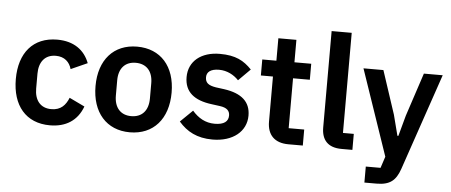

<svg xmlns="http://www.w3.org/2000/svg" viewBox="-57 -880 2862 1219"><g transform="rotate(5 1373.5 -270.0)"><path d="M280 12C381 12 454 -34 488 -126L390 -173C371 -126 341 -91 280 -91C209 -91 173 -140 173 -213V-308C173 -381 209 -431 280 -431C335 -431 368 -399 380 -355L485 -402C454 -484 385 -534 280 -534C126 -534 39 -429 39 -262C39 -94 126 12 280 12Z M789 12C939 12 1032 -94 1032 -262C1032 -429 939 -534 789 -534C640 -534 547 -429 547 -262C547 -94 640 12 789 12ZM789 -91C723 -91 681 -134 681 -213V-310C681 -388 723 -431 789 -431C856 -431 898 -388 898 -310V-213C898 -134 856 -91 789 -91Z M1316 12C1446 12 1531 -58 1531 -159C1531 -246 1476 -297 1362 -313L1309 -320C1260 -328 1241 -344 1241 -379C1241 -411 1265 -433 1320 -433C1371 -433 1415 -409 1445 -377L1520 -452C1470 -504 1418 -534 1316 -534C1197 -534 1118 -470 1118 -369C1118 -274 1180 -225 1292 -211L1344 -204C1390 -198 1408 -179 1408 -149C1408 -112 1382 -89 1321 -89C1262 -89 1216 -116 1178 -160L1100 -84C1152 -24 1217 12 1316 12Z M1799 0H1891V-102H1792V-420H1899V-522H1792V-665H1677V-522H1587V-420H1664V-133C1664 -48 1711 0 1799 0Z M2207 0V-102H2138V-740H2010V-126C2010 -46 2051 0 2138 0Z M2526 -246 2490 -114H2484L2450 -246L2359 -522H2232L2419 25L2395 98H2301V200H2378C2464 200 2501 168 2527 93L2737 -522H2617Z"/></g></svg>

Font: Braiins Sans SemiBold
Style: Regular
Weight: 600
Designer: Mike Abbink, Paul van der Laan, Pieter van Rosmalen, Jiri Chlebus, Lubos Buracinsky
Foundry: Bold Monday, Sudetype
Version: Version 1.000;hotconv 1.0.109;makeotfexe 2.5.65596